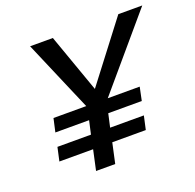

<svg xmlns="http://www.w3.org/2000/svg" viewBox="-118 -781 920 904"><g transform="rotate(-20 342.5 -329.0)"><path d="M383 -303H543L529 -236H361L346 -169H515L500 -101H332L310 0H214L236 -101H67L82 -169H250L265 -236H96L111 -303H275L123 -658H237L341 -365L565 -658H685Z"/></g></svg>

Font: Ysabeau Semibold
Style: Italic
Weight: 600
Italic angle: -12°
Designer: Christian Thalmann (Catharsis Fonts)
Version: Version 0.003